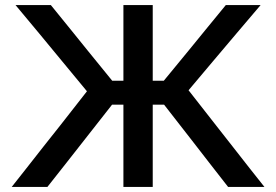

<svg xmlns="http://www.w3.org/2000/svg" viewBox="-20 -733 1083 753"><path d="M26 0Q51 -31.5 84 -73.5Q117 -115.5 151.5 -159.5Q186 -203.5 216.5 -241.5L321 -375L223.5 -493Q178.5 -547.5 133.5 -602Q88.5 -656.5 41 -713H179.5Q223.5 -659 257 -617.5Q290.5 -576 324 -534.5L420 -416.5H464V-713H579V-416.5H622.5L719.5 -534.5Q753.5 -576 787.2 -617.5Q821 -659 865.5 -713H1002Q953.5 -656 907.5 -601.8Q861.5 -547.5 815.5 -493L719.5 -379L827.5 -241Q857.5 -203 891.8 -159Q926 -115 959 -73.2Q992 -31.5 1017 0H874.5Q835 -50.5 801 -94.2Q767 -138 734.5 -180L623.5 -322.5H579V0H464V-322.5H419.5L310 -183Q275.5 -139 240.8 -94.8Q206 -50.5 166 0Z"/></svg>

Font: Commissioner Medium
Style: Regular
Weight: 500
Designer: Kostas Bartsokas
Foundry: Kostas Bartsokas
Version: Version 1.000; ttfautohint (v1.8.3)